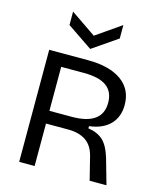

<svg xmlns="http://www.w3.org/2000/svg" viewBox="-131 -998 913 1092"><g transform="rotate(15 326.0 -452.5)"><path d="M87 0V-660H316Q442 -660 512.5 -610Q583 -560 583 -468Q583 -397 540.5 -353Q498 -309 418 -299V-286Q471 -279 504.5 -249Q538 -219 559 -148L601 0H502L468 -136Q453 -196 412.5 -223Q372 -250 309 -250H178V0ZM178 -325H309Q489 -325 489 -455Q489 -520 445.5 -552Q402 -584 311 -584H178ZM162 -905 311 -803 458 -905V-826L311 -725L162 -826Z"/></g></svg>

Font: Bricolage Grotesque 12pt
Style: Regular
Weight: 400
Designer: Mathieu Triay
Foundry: Atelier Triay
Version: Version 1.001; ttfautohint (v1.8.4.7-5d5b);gftools[0.9.33.de